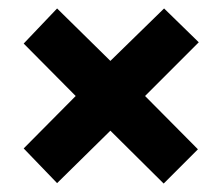

<svg xmlns="http://www.w3.org/2000/svg" viewBox="-20 -580 525 454"><path d="M368 -560 241 -436 115 -560 36 -477 159 -353 36 -229 115 -147 241 -271 367 -146 448 -227 323 -353 450 -480Z"/></svg>

Font: Noto Sans Armenian ExtraCondensed ExtraBold
Style: Regular
Weight: 800
Width: 2
Designer: Monotype Design Team
Foundry: Monotype Imaging Inc.
Version: Version 2.008